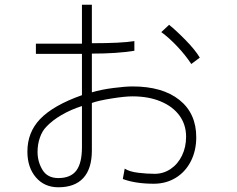

<svg xmlns="http://www.w3.org/2000/svg" viewBox="-20 -716 1002 813"><path d="M149 -211Q205 -270 327 -313V-488H132V-531H327V-696H369V-533Q494 -533 549 -542V-501Q475 -489 369 -489V-325Q409 -337 460.5 -343.5Q512 -350 541 -350Q668 -350 739.5 -293Q811 -236 811 -135Q811 -78 788 -33Q765 12 724 37Q683 62 631 62Q554 62 500 42L508 -2Q528 11 565 15.5Q602 20 635 20Q672 20 702.5 -0.5Q733 -21 750.5 -57Q768 -93 768 -137Q768 -188 740 -226.5Q712 -265 660.5 -286.5Q609 -308 541 -308Q509 -308 452.5 -299Q396 -290 369 -280V-79Q369 -2 333 37.5Q297 77 227 77Q168 77 132 35Q96 -7 96 -74Q96 -155 149 -211ZM826 -472 790 -445Q765 -483 730.5 -519.5Q696 -556 663 -580L696 -611Q727 -586 767 -545Q807 -504 826 -472ZM227 38Q279 38 303 6.5Q327 -25 327 -93V-267Q280 -252 240.5 -229Q201 -206 176 -179Q159 -162 149 -133.5Q139 -105 139 -73Q139 -31 160 3.5Q181 38 227 38Z"/></svg>

Font: Gmarket Sans TTF Light
Style: Regular
Weight: 300
Designer: Creative Director : Sungho Lee; Art Director : Kiwoong Choi; Project Manager : Sori Yang, Jongwook Yoon; Font Designer :
Foundry: Sandoll Inc.
Version: Version 1.000;hotconv 1.0.109;makeotfexe 2.5.65596